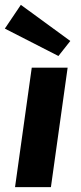

<svg xmlns="http://www.w3.org/2000/svg" viewBox="-39 -772 335 792"><path d="M251 -603 202 -541 -19 -654 47 -752ZM171 0H23L92 -493H240Z"/></svg>

Font: Ezarion
Style: Bold Italic
Weight: 700
Italic angle: -8°
Designer: Natanael Gama
Version: Version 1.001;PS 001.001;hotconv 1.0.70;makeotf.lib2.5.58329